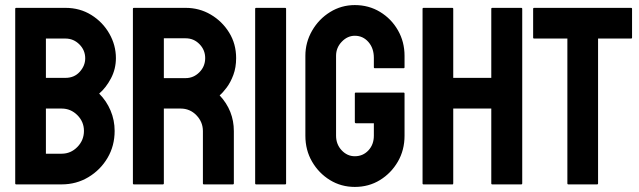

<svg xmlns="http://www.w3.org/2000/svg" viewBox="-20 -727 2521 757"><path d="M44 0Q40 0 40 -4V-692Q40 -696 44 -696H238Q295 -696 340 -668Q385 -640 411 -594.5Q437 -549 437 -498Q437 -455 417.5 -418Q398 -381 371 -358Q400 -329 416 -291Q432 -253 432 -211Q432 -152 404 -104.5Q376 -57 328.5 -28.5Q281 0 223 0ZM161 -420H238Q273 -420 294.5 -444Q316 -468 316 -497Q316 -529 293 -552Q270 -575 238 -575H161ZM161 -121H223Q259 -121 285 -147.5Q311 -174 311 -211Q311 -247 285 -273Q259 -299 223 -299H161Z M508 0Q504 0 504 -4V-692Q504 -696 508 -696H712Q766 -696 811 -669.5Q856 -643 883.5 -598.5Q911 -554 911 -498Q911 -461 900 -431.5Q889 -402 873.5 -381.5Q858 -361 846 -351Q902 -291 902 -210V-4Q902 0 898 0H784Q780 0 780 -4V-210Q780 -246 754.5 -272.5Q729 -299 692 -299H626V-4Q626 0 622 0ZM626 -419H712Q743 -419 766 -442Q789 -465 789 -498Q789 -530 766.5 -553Q744 -576 712 -576H626Z M990 0Q986 0 986 -4V-692Q986 -696 990 -696H1104Q1108 -696 1108 -692V-4Q1108 0 1104 0Z M1379 10Q1325 10 1281 -17Q1237 -44 1210.5 -89.5Q1184 -135 1184 -192V-507Q1184 -560 1210.5 -606Q1237 -652 1281.5 -679.5Q1326 -707 1379 -707Q1434 -707 1478.5 -680Q1523 -653 1549 -607.5Q1575 -562 1575 -507V-462Q1575 -458 1571 -458H1458Q1454 -458 1454 -462V-499Q1454 -537 1432.5 -561.5Q1411 -586 1379 -586Q1350 -586 1327.5 -562.5Q1305 -539 1305 -507V-192Q1305 -158 1327 -134.5Q1349 -111 1379 -111Q1411 -111 1432.5 -134Q1454 -157 1454 -192V-241H1384Q1379 -241 1379 -246V-358Q1379 -362 1383 -362H1571Q1575 -362 1575 -358V-192Q1575 -135 1548.5 -89.5Q1522 -44 1478 -17Q1434 10 1379 10Z M1650 0Q1646 0 1646 -4V-692Q1646 -696 1650 -696H1763Q1767 -696 1767 -692V-420H1917V-692Q1917 -696 1921 -696H2035Q2039 -696 2039 -692V-4Q2039 0 2035 0H1921Q1917 0 1917 -4V-299H1767V-4Q1767 0 1764 0Z M2221 0Q2217 0 2217 -4V-575H2086Q2082 -575 2082 -579V-692Q2082 -696 2086 -696H2468Q2472 -696 2472 -692V-579Q2472 -575 2468 -575H2338V-4Q2338 0 2334 0Z"/></svg>

Font: AL Dynamic
Style: Regular
Weight: 400
Version: Version 1.000; ttfautohint (v1.8.2) -l 8 -r 50 -G 200 -x 14 